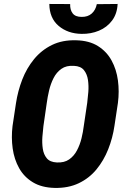

<svg xmlns="http://www.w3.org/2000/svg" viewBox="-20 -920 625 950"><path d="M563.5 -411.1 546.4 -297.9Q537.6 -237.3 515.4 -181.4Q493.2 -125.5 457.3 -81.8Q421.4 -38.1 369.6 -13.4Q317.9 11.2 250.5 9.8Q186 8.3 142.6 -18.1Q99.1 -44.4 74.7 -87.9Q50.3 -131.3 42.7 -185.5Q35.2 -239.7 42 -296.4L59.1 -409.7Q68.4 -470.2 90.1 -526.4Q111.8 -582.5 148.4 -627.2Q185.1 -671.9 236.8 -697.3Q288.6 -722.7 356.9 -720.7Q421.4 -719.2 464.6 -692.1Q507.8 -665 532 -620.8Q556.2 -576.7 563.5 -522Q570.8 -467.3 563.5 -411.1ZM394.5 -296.4 411.6 -411.6Q414.6 -434.6 417 -464.8Q419.4 -495.1 415.3 -524.2Q411.1 -553.2 395.3 -573Q379.4 -592.8 345.7 -594.2Q308.1 -596.7 283.7 -579.3Q259.3 -562 244.9 -533.4Q230.5 -504.9 222.9 -472.4Q215.3 -439.9 211.4 -410.6L194.8 -295.9Q191.9 -272.9 189.7 -242.9Q187.5 -212.9 191.7 -184.3Q195.8 -155.8 211.7 -136.7Q227.5 -117.7 261.2 -116.2Q297.9 -114.3 322 -131.1Q346.2 -147.9 360.8 -175.8Q375.5 -203.6 383.3 -235.6Q391.1 -267.6 394.5 -296.4ZM459 -899.4 562 -900.4Q559.6 -851.6 534.4 -818.1Q509.3 -784.7 469.5 -768.1Q429.7 -751.5 383.3 -752.4Q315.4 -753.4 270 -792Q224.6 -830.6 224.1 -900.4L327.1 -899.9Q326.2 -871.1 339.6 -853.8Q353 -836.4 383.8 -836.4Q414.6 -835.9 433.8 -853Q453.1 -870.1 459 -899.4Z"/></svg>

Font: Roboto Condensed ExtraBold
Style: Italic
Weight: 800
Italic angle: -12°
Designer: Christian Robertson
Foundry: Google
Version: Version 3.008; 2023